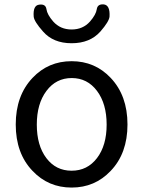

<svg xmlns="http://www.w3.org/2000/svg" viewBox="-20 -833 646 866"><path d="M127 -62Q51 -141 51 -271.5Q51 -402 127 -482Q198 -557 303 -557Q408 -557 479 -482Q555 -402 555 -271.5Q555 -141 479 -62Q408 13 303 13Q198 13 127 -62ZM189 -120Q232 -63 303 -63Q374 -63 417.5 -120Q461 -177 461 -271Q461 -365 417.5 -423Q374 -481 303.5 -481Q233 -481 189.5 -423Q146 -365 146 -271Q146 -177 189 -120ZM174 -691Q134 -736 132 -758Q128 -809 157 -812Q186 -816 189.5 -791.5Q193 -767 220 -736Q252 -700 303 -700Q354 -700 386 -736Q413 -767 416.5 -791.5Q420 -816 449 -813Q477 -809 474 -758Q472 -736 433 -691Q386 -638 303 -638Q220 -638 174 -691Z"/></svg>

Font: Resource Han Rounded HK
Style: Regular
Weight: 400
Designer: Cyano Hao (round all glyphs); Ryoko NISHIZUKA  (kana, bopomofo & ideographs); Paul D. Hunt (Latin, Greek & Cyrillic); Sa
Foundry: Cyano Hao
Version: 0.990